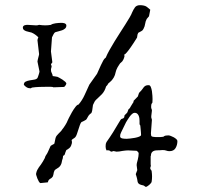

<svg xmlns="http://www.w3.org/2000/svg" viewBox="-20 -583 832 743"><path d="M119.6 89.4Q121.1 81.1 124 75.2Q127 69.3 130.6 64.2Q134.3 59.1 138.2 54Q142.1 48.8 146 42L153.3 28.8Q155.3 21 158.7 16.6Q162.1 12.2 165 5.9L175.3 -17.1Q175.3 -18.1 177.5 -19.5Q179.7 -21 182.4 -22.5Q185.1 -23.9 187.5 -25.1Q189.9 -26.4 190.4 -27.3L194.8 -48.3Q196.3 -54.2 199.7 -58.3Q203.1 -62.5 207 -66.4Q210.9 -70.3 214.6 -74Q218.3 -77.6 220.7 -82Q222.7 -84 226.1 -88.9Q229.5 -93.8 232.7 -98.9Q235.8 -104 238.3 -108.6Q240.7 -113.3 241.2 -115.2Q241.7 -116.7 246.6 -126.7Q251.5 -136.7 258.1 -148.2Q264.6 -159.7 271.7 -168.9Q278.8 -178.2 283.7 -178.2Q297.9 -194.3 307.6 -215.8Q317.4 -237.3 325.7 -255.4L355.5 -297.4Q364.7 -318.4 370.4 -330.6Q376 -342.8 379.6 -348.9Q383.3 -355 385.5 -356.9Q387.7 -358.9 389.2 -359.9Q394.5 -373 403.6 -389.2Q412.6 -405.3 423.1 -422.4Q433.6 -439.5 444.6 -456.5Q455.6 -473.6 465.1 -488.5Q474.6 -503.4 481.7 -515.6Q488.8 -527.8 491.2 -534.7Q496.1 -545.9 502.2 -554.4Q508.3 -563 522.5 -563Q528.8 -563 536.1 -561.5Q542.5 -560.5 548.3 -556.4Q554.2 -552.2 561.5 -545.4L556.6 -520Q555.7 -519 552.2 -514.9Q548.8 -510.7 547.9 -509.8Q543 -501 541.7 -491Q540.5 -481 535.2 -471.2Q532.2 -464.8 527.1 -462.6Q522 -460.4 515.1 -456.1Q513.2 -452.6 512.2 -449.5Q511.2 -446.3 510.3 -437.5Q495.1 -413.1 485.6 -399.7Q476.1 -386.2 470.5 -379.9Q464.8 -373.5 462.9 -372.6Q460.9 -371.6 460.4 -371.8Q460 -372.1 460.7 -371.3Q461.4 -370.6 461.9 -365.7Q460 -357.9 457.8 -353.3Q455.6 -348.6 453.4 -345.9Q451.2 -343.3 449 -341.6Q446.8 -339.8 444.8 -337.9Q443.4 -335.4 440.4 -331.3Q437.5 -327.1 434.8 -322.3Q432.1 -317.4 430.2 -312.5Q428.2 -307.6 427.7 -304.2Q425.3 -291.5 420.4 -283.4Q415.5 -275.4 410.9 -270.5Q406.2 -265.6 402.3 -262.7Q398.4 -259.8 397.5 -257.8Q397.5 -255.9 394.5 -252.7Q391.6 -249.5 390.6 -248.5Q387.7 -238.8 383.8 -231.7Q379.9 -224.6 374.8 -219Q369.6 -213.4 363.5 -208Q357.4 -202.6 351.1 -196.3Q346.7 -191.9 344.5 -186.5Q342.3 -181.2 339.8 -176.8Q337.9 -161.1 336.7 -155Q335.4 -148.9 333.5 -145.5Q324.2 -139.2 320.3 -131.3Q316.4 -123.5 315.4 -122.6Q314.9 -121.1 312 -119.1Q309.1 -117.2 305.7 -115.5Q302.2 -113.8 299.3 -112.3Q296.4 -110.8 295.4 -110.8Q292 -107.4 289.1 -99.1Q286.1 -90.8 283.2 -81.3Q280.3 -71.8 277.3 -63.5Q274.4 -55.2 271 -51.8Q270 -50.3 267.6 -48.8Q265.1 -47.4 262.7 -45.7Q260.3 -43.9 258.5 -42.5Q256.8 -41 257.3 -40Q258.3 -36.6 258.3 -34.7Q258.3 -32.7 258.3 -30.8Q258.3 -27.8 257.3 -26.4Q254.9 -15.1 247.8 -9.5Q240.7 -3.9 236.8 -2.4Q232.4 7.3 231.2 12.7Q230 18.1 224.1 20Q223.6 22 223.4 26.4Q223.1 30.8 220.7 36.1Q219.7 43.5 218 48.6Q216.3 53.7 213.6 57.9Q210.9 62 206.5 65.4Q202.1 68.8 195.8 72.3Q192.4 74.2 190.7 77.4Q189 80.6 188.2 84.2Q187.5 87.9 186.8 91.8Q186 95.7 184.6 99.6Q180.7 105 178 106.7Q175.3 108.4 173.1 109.6Q170.9 110.8 168.9 113.3Q167 115.7 165 122.6L136.2 125.5Q133.3 124.5 130.1 119.1Q127 113.8 124.5 107.4Q122.1 101.1 120.6 95.7Q119.1 90.3 119.6 89.4ZM72.3 -254.9Q72.3 -263.7 79.1 -267.1Q85.9 -270.5 95 -272Q104 -273.4 112.8 -274.9Q121.6 -276.4 125 -281.2Q126 -283.2 127.2 -286.6Q128.4 -290 129.6 -293.7Q130.9 -297.4 131.8 -301Q132.8 -304.7 132.8 -306.6L125 -344.7Q125 -346.7 126 -351.1Q127 -355.5 128.2 -360.1Q129.4 -364.7 130.4 -368.7Q131.3 -372.6 131.3 -373.5L125 -427.2Q125 -430.2 126 -432.6Q127 -435.1 128.4 -438.5Q116.7 -450.7 102.1 -457Q97.7 -458.5 92 -459.5Q86.4 -460.4 81.1 -462.4Q75.7 -464.4 72 -467.5Q68.4 -470.7 68.4 -476.6Q68.4 -480 70.6 -482.2Q72.8 -484.4 75.7 -485.4Q78.6 -486.3 81.8 -486.6Q85 -486.8 87.4 -486.8L118.7 -484.9Q122.6 -484.9 124.5 -485.1Q126.5 -485.4 131.3 -486.8Q137.7 -485.8 143.6 -485.4Q149.4 -484.9 155.3 -484.9Q160.6 -484.9 166 -485.4Q171.4 -485.8 177.2 -486.8Q179.2 -488.8 184.3 -490.5Q189.5 -492.2 195.1 -492.9Q200.7 -493.7 206.3 -494.1Q211.9 -494.6 215.8 -494.6Q218.3 -494.6 221.9 -494.4Q225.6 -494.1 228.8 -493.2Q231.9 -492.2 234.4 -490Q236.8 -487.8 236.8 -484.4Q236.8 -477.1 231.9 -472.7Q227.1 -468.3 220.2 -465.8Q213.4 -463.4 206.1 -461.7Q198.7 -460 194.3 -458.5Q190.4 -457 187 -450.2Q183.6 -443.4 181.2 -438.5L177.2 -383.8L182.6 -341.8L177.2 -334.5Q177.2 -334 178.2 -331.1Q179.2 -328.1 179.7 -327.6V-327.1Q179.7 -323.7 178.5 -320.3Q177.2 -316.9 177.2 -312.5Q177.2 -305.7 180.2 -300.5Q183.1 -295.4 184.1 -288.6Q185.5 -288.6 192.6 -287.4Q199.7 -286.1 202.6 -285.6Q204.6 -284.7 210.2 -281.7Q215.8 -278.8 221.7 -274.9Q227.5 -271 232.2 -266.8Q236.8 -262.7 236.8 -259.3V-258.8Q235.4 -253.4 228.5 -246.6L187 -245.1Q186.5 -245.1 184.6 -246.1Q183.6 -246.6 182.6 -246.6Q180.2 -247.1 174.3 -247.1H161.1Q147 -247.1 132.1 -246.6Q117.2 -246.1 104 -244.1L98.6 -241.2Q89.4 -241.2 82.8 -245.4Q76.2 -249.5 72.3 -254.9ZM505.4 90.8 511.2 75.2 508.8 56.6Q508.8 50.8 510.3 45.7Q511.7 40.5 513.2 34.7Q514.6 28.3 515.6 22.5Q516.6 16.6 516.6 10.7Q516.6 7.8 513.7 4.6Q510.7 1.5 508.8 0.5L475.6 -1Q471.7 -1 466.1 -0.5Q460.4 0 454.1 1Q440.9 3.9 430.7 3.9L419.4 1.5Q418.5 1.5 417 2.2Q415.5 2.9 412.1 3.9Q409.7 3.9 408.4 3.2Q407.2 2.4 406 1.2Q404.8 0 402.8 -0.7Q400.9 -1.5 397.5 -1.5Q393.6 -1.5 392.1 -1Q390.1 -5.4 389.4 -8.8Q388.7 -12.2 388.7 -16.6Q388.7 -22.9 389.4 -26.1Q390.1 -29.3 392.1 -33.2Q405.3 -51.8 417 -70.3Q428.7 -88.9 439.9 -108.4L446.8 -119.6Q449.7 -123.5 453.4 -123.8Q457 -124 460.4 -128.4Q460.9 -130.4 461.4 -133.1Q461.9 -135.7 461.9 -136.7Q462.4 -137.2 464.1 -138.9Q465.8 -140.6 467.8 -142.6Q469.7 -144.5 471.4 -146.2Q473.1 -147.9 473.1 -148.9L477.1 -159.7L482.4 -164.6Q482.9 -166 484.9 -169.2Q486.8 -172.4 489 -176Q491.2 -179.7 493.4 -183.1Q495.6 -186.5 496.6 -188Q496.6 -188.5 496.8 -191.2Q497.1 -193.8 498 -193.8L513.7 -210Q513.7 -211.4 514.2 -212.4Q514.6 -213.4 515.1 -214.4Q515.1 -214.8 516.4 -219Q517.6 -223.1 518.1 -223.6L527.3 -233.4Q531.2 -237.8 533.7 -241.7Q536.1 -245.6 538.8 -248Q541.5 -250.5 545.2 -252Q548.8 -253.4 555.7 -253.4Q560.5 -253.4 563.5 -246.6Q566.4 -239.7 567.9 -230.5Q569.3 -221.2 569.8 -212.4Q570.3 -203.6 570.3 -199.7L569.8 -186Q565.9 -181.2 565.4 -177.7Q564.9 -174.3 564.9 -169.4Q564.9 -164.1 566.4 -161.6Q567.9 -159.2 567.9 -154.8L565.4 -133.8V-128.4L567.9 -119.6L564 -66.9Q564 -62.5 564.9 -58.6Q565.9 -54.7 571.3 -53.7Q576.7 -52.7 581.3 -52.7Q585.9 -52.7 590.8 -52.7Q596.2 -52.7 601.3 -52.7Q606.4 -52.7 611.8 -53.7Q616.7 -57.6 621.1 -58.3Q625.5 -59.1 631.8 -59.1Q634.8 -59.1 640.4 -57.1Q646 -55.2 651.9 -52Q657.7 -48.8 662.1 -44.9Q666.5 -41 666.5 -37.1Q666.5 -22 659.4 -10Q652.3 2 635.7 2Q628.9 2 623.5 -0.2Q618.2 -2.4 608.4 -2.4Q605 -2 601.6 -1.7Q598.1 -1.5 594.2 -1.5Q588.9 -1.5 583.5 -1Q578.1 -0.5 573.7 1.7Q569.3 3.9 566.7 8.1Q564 12.2 564 19.5Q563 20.5 563 22.5Q563 24.4 563 26.9V50.8Q563 57.1 564 59.1Q561.5 64 561.5 67.9Q561.5 71.8 563.7 73.5Q565.9 75.2 566.9 79.6Q568.4 90.8 568.4 100.1Q568.4 110.8 566.9 119.6Q566.9 122.1 564 125.7Q561 129.4 557.4 132.6Q553.7 135.7 550 137.9Q546.4 140.1 544.9 140.1Q542.5 140.1 539.8 137.5Q537.1 134.8 533.7 134.3Q523.9 132.3 519.8 129.9Q515.6 127.4 513.9 124Q512.2 120.6 511.7 115.5Q511.2 110.4 508.8 102.1ZM444.8 -55.7Q444.8 -51.8 447.5 -49.8Q450.2 -47.9 454.1 -47.1Q458 -46.4 462.4 -46.1Q466.8 -45.9 470.7 -45.9Q474.1 -45.9 483.4 -46.9Q492.7 -47.9 502 -49.6Q511.2 -51.3 518.6 -54.2Q525.9 -57.1 525.9 -61Q525.9 -64.5 525.4 -70.3Q524.9 -76.2 524.4 -82Q523.9 -87.9 523.4 -92.3Q522.9 -96.7 522.9 -97.2L520 -102.1V-114.7Q520 -119.6 519.3 -125.2Q518.6 -130.9 516.4 -135.7Q514.2 -140.6 510.5 -143.6Q506.8 -146.5 501.5 -146.5Q496.1 -146.5 491.2 -142.1Q486.3 -137.7 481.9 -131.8Q477.5 -126 473.9 -119.9Q470.2 -113.8 467.8 -109.9L448.7 -70.8Q446.3 -65.4 445.6 -63Q444.8 -60.5 444.8 -55.7Z"/></svg>

Font: IM FELL English
Style: Italic
Weight: 400
Italic angle: -18°
Designer: Igino Marini
Foundry: Igino Marini
Version: 3.00